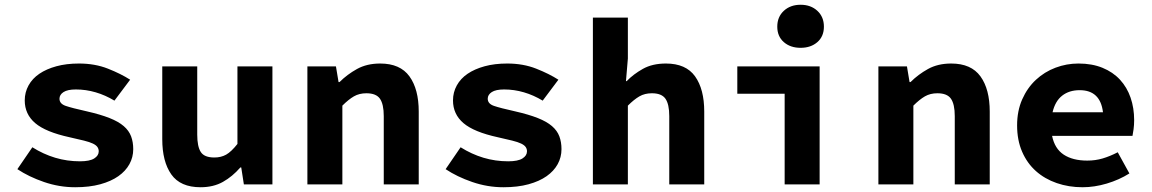

<svg xmlns="http://www.w3.org/2000/svg" viewBox="-20 -775 4840 807"><path d="M296 12Q229 12 165 -10Q101 -32 53 -64L116 -156Q162 -127 212 -112Q262 -97 316 -97Q357 -97 376 -109Q395 -121 395 -139Q395 -149 389.5 -157Q384 -165 370.5 -171.5Q357 -178 333 -184Q309 -190 273 -198Q172 -220 128 -257.5Q84 -295 84 -353Q84 -387 100 -416Q116 -445 145.5 -465Q175 -485 217 -496.5Q259 -508 312 -508Q379 -508 433.5 -486.5Q488 -465 527 -440L461 -352Q423 -375 382 -387Q341 -399 299 -399Q264 -399 247 -388Q230 -377 230 -360Q230 -339 256 -330Q282 -321 345 -307Q402 -294 440 -279Q478 -264 500 -245Q522 -226 531 -202Q540 -178 540 -148Q540 -114 524 -85Q508 -56 477.5 -34.5Q447 -13 401.5 -0.5Q356 12 296 12Z M823 12Q738 12 700 -42Q662 -96 662 -190V-496H809V-209Q809 -159 824 -136Q839 -113 881 -113Q909 -113 930.5 -125Q952 -137 978 -170V-496H1125V0H1005L994 -71H990Q957 -33 917 -10.5Q877 12 823 12Z M1272 0V-496H1392L1403 -430H1407Q1439 -462 1480.5 -485Q1522 -508 1578 -508Q1662 -508 1701 -454Q1740 -400 1740 -306V0H1593V-287Q1593 -337 1577 -360Q1561 -383 1520 -383Q1490 -383 1467.5 -370Q1445 -357 1419 -331V0Z M2096 12Q2029 12 1965 -10Q1901 -32 1853 -64L1916 -156Q1962 -127 2012 -112Q2062 -97 2116 -97Q2157 -97 2176 -109Q2195 -121 2195 -139Q2195 -149 2189.5 -157Q2184 -165 2170.5 -171.5Q2157 -178 2133 -184Q2109 -190 2073 -198Q1972 -220 1928 -257.5Q1884 -295 1884 -353Q1884 -387 1900 -416Q1916 -445 1945.5 -465Q1975 -485 2017 -496.5Q2059 -508 2112 -508Q2179 -508 2233.5 -486.5Q2288 -465 2327 -440L2261 -352Q2223 -375 2182 -387Q2141 -399 2099 -399Q2064 -399 2047 -388Q2030 -377 2030 -360Q2030 -339 2056 -330Q2082 -321 2145 -307Q2202 -294 2240 -279Q2278 -264 2300 -245Q2322 -226 2331 -202Q2340 -178 2340 -148Q2340 -114 2324 -85Q2308 -56 2277.5 -34.5Q2247 -13 2201.5 -0.5Q2156 12 2096 12Z M2472 0V-701H2619V-529L2611 -434H2614Q2642 -463 2682 -485.5Q2722 -508 2779 -508Q2863 -508 2901.5 -454Q2940 -400 2940 -306V0H2793V-287Q2793 -337 2777 -360Q2761 -383 2720 -383Q2690 -383 2667.5 -370Q2645 -357 2619 -331V0Z M3278 0V-381H3079V-496H3425V0ZM3345 -574Q3302 -574 3274.5 -598Q3247 -622 3247 -663Q3247 -704 3274.5 -729.5Q3302 -755 3345 -755Q3388 -755 3415.5 -729.5Q3443 -704 3443 -663Q3443 -622 3415.5 -598Q3388 -574 3345 -574Z M3672 0V-496H3792L3803 -430H3807Q3839 -462 3880.5 -485Q3922 -508 3978 -508Q4062 -508 4101 -454Q4140 -400 4140 -306V0H3993V-287Q3993 -337 3977 -360Q3961 -383 3920 -383Q3890 -383 3867.5 -370Q3845 -357 3819 -331V0Z M4530 12Q4472 12 4421.5 -5.5Q4371 -23 4334 -56Q4297 -89 4276 -137.5Q4255 -186 4255 -248Q4255 -309 4276.5 -357.5Q4298 -406 4334 -439.5Q4370 -473 4416.5 -490.5Q4463 -508 4513 -508Q4570 -508 4614 -490Q4658 -472 4687.5 -440Q4717 -408 4732 -364.5Q4747 -321 4747 -270Q4747 -250 4744.5 -231.5Q4742 -213 4740 -204H4402Q4413 -150 4451 -125Q4489 -100 4550 -100Q4584 -100 4614.5 -109Q4645 -118 4678 -135L4727 -46Q4684 -19 4632 -3.5Q4580 12 4530 12ZM4518 -396Q4474 -396 4444.5 -373Q4415 -350 4404 -303H4616Q4605 -396 4518 -396Z"/></svg>

Font: Source Code Pro
Style: Bold
Weight: 700
Monospace: yes
Designer: Paul D. Hunt, Teo Tuominen
Foundry: Adobe Systems Incorporated
Version: Version 2.030;PS 1.000;hotconv 16.6.51;makeotf.lib2.5.65220